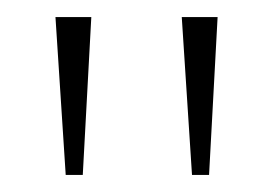

<svg xmlns="http://www.w3.org/2000/svg" viewBox="-20 -734 322 225"><path d="M205 -529 193 -714H235L225 -529ZM57 -529 45 -714H87L77 -529Z"/></svg>

Font: Noto Serif Gujarati Thin
Style: Regular
Weight: 250
Version: Version 2.102